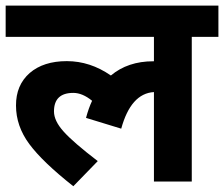

<svg xmlns="http://www.w3.org/2000/svg" viewBox="-20 -642 792 679"><path d="M239.3 -313.5Q170.9 -313.5 170.9 -248Q170.9 -214.8 204.6 -177.2Q238.3 -139.2 325.7 -72.3L239.3 16.6Q130.4 -69.3 83.5 -132.8Q36.6 -196.3 36.6 -268.6Q36.1 -340.8 85 -383.8Q133.8 -425.8 216.3 -425.8Q298.8 -425.8 372.1 -375Q432.1 -425.3 522 -425.3H524.4V-511.7H0V-622.1H752.4V-511.7H658.2V0H524.4V-316.4Q442.9 -311.5 408.7 -187L284.2 -225.1Q293.5 -259.8 305.7 -285.6Q271.5 -313.5 239.3 -313.5Z"/></svg>

Font: NotoSans-Bold
Style: Bold
Weight: 700
Designer: Monotype Design team
Foundry: Monotype Imaging Inc.
Version: Version 1.04